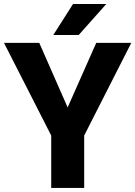

<svg xmlns="http://www.w3.org/2000/svg" viewBox="-20 -921 664 941"><path d="M172.4 -710.9 311.5 -394.5 451.7 -710.9H623.5L392.6 -256.8V0H231V-256.8L-0.5 -710.9ZM241.2 -749.5 337.9 -901.4H501L365.7 -749.5Z"/></svg>

Font: Vazirmatn RD FD ExtraBold
Style: Regular
Weight: 800
Designer: Saber Rastikerdar
Foundry: Saber Rastikerdar
Version: Version 33.003